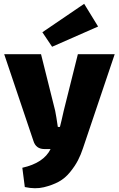

<svg xmlns="http://www.w3.org/2000/svg" viewBox="-20 -781 624 1006"><path d="M253 -536 202 -612 421 -761 494 -642ZM581 -497 415 -5Q404 29 388.5 59Q373 89 347 121Q321 153 288 171Q255 189 210 200Q165 211 110 199L97 98Q209 73 245 0H213Q168 0 155 -43L2 -497H195L269 -201Q275 -171 283 -116H294Q301 -142 314 -201L388 -497Z"/></svg>

Font: Ezarion Extra Bold
Style: Regular
Weight: 800
Designer: Natanael Gama
Version: Version 1.001;PS 001.001;hotconv 1.0.70;makeotf.lib2.5.58329